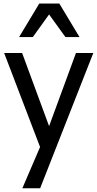

<svg xmlns="http://www.w3.org/2000/svg" viewBox="-20 -838 538 1060"><path d="M418.9 -633.3H341.3L251 -758.3L161.1 -633.3H85.4L196.8 -818.4H307.6ZM495.1 -545.4 201.7 201.2H103.5L201.2 -26.4L2.9 -545.4H102.1L251 -141.6L399.4 -545.4Z"/></svg>

Font: SG Kara Bold
Style: Regular
Weight: 400
Designer: Damoon Khanjanzadeh
Version: Version 1.000